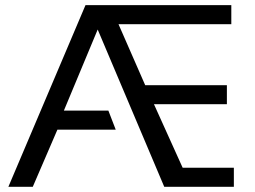

<svg xmlns="http://www.w3.org/2000/svg" viewBox="-20 -718 980 738"><path d="M396.5 -293 424.8 -219.7H200.7L106 0H12.2L308.6 -698.2H869.1V-625H435.5L538.1 -390.6H852.1V-317.4H571.8L682.1 -73.2H878.9V0H611.3L355.5 -604.5L225.6 -293Z"/></svg>

Font: Voltera
Style: Regular
Weight: 400
Designer: Bernd Montag
Version: Version 1.301